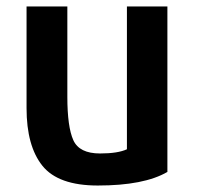

<svg xmlns="http://www.w3.org/2000/svg" viewBox="-20 -556 617 593"><path d="M497 -25Q425 17 282 17Q160 17 111 -44Q62 -105 62 -222V-536H188V-257Q188 -164 206.5 -123Q225 -82 289 -82Q344 -82 372 -95V-536H497Z"/></svg>

Font: Repo
Style: DemiBold
Weight: 600
Designer: Stefan Peev
Foundry: Context Ltd
Version: Version 001.000